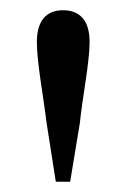

<svg xmlns="http://www.w3.org/2000/svg" viewBox="-20 -830 247 375"><path d="M103 -810C71 -810 52 -790 52 -748C52 -708 65 -640 71 -590L89 -475H117L136 -590C141 -640 155 -708 155 -748C155 -790 136 -810 103 -810Z"/></svg>

Font: Noto Serif JP Medium
Style: Regular
Weight: 500
Designer: Ryoko NISHIZUKA 西塚涼子 (kana & ideographs); Frank Grießhammer (Latin, Greek & Cyrillic); Wenlong ZHANG 张文龙 (bopomofo); San
Foundry: Adobe
Version: Version 2.001;hotconv 1.1.0;makeotfexe 2.6.0